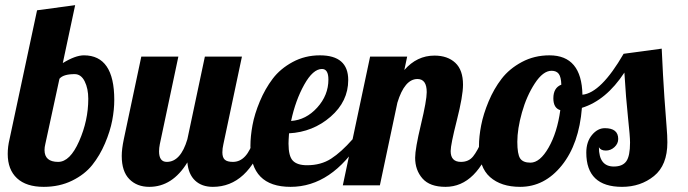

<svg xmlns="http://www.w3.org/2000/svg" viewBox="-20 -720 2674 746"><path d="M17 -179 124 -680 272 -700 224 -475Q273 -505 306 -505Q424 -505 424 -332Q424 -294 416 -252Q408 -210 388 -163Q368 -116 338.5 -79Q309 -42 260 -18Q211 6 150 6Q82 6 46 -27.5Q10 -61 10 -122Q10 -150 17 -179ZM323 -336Q323 -376 309 -404Q295 -432 270 -432Q226 -432 211 -414L156 -160Q153 -148 153 -137Q153 -91 206 -91Q252 -91 287.5 -171.5Q323 -252 323 -336Z M776 -500H920L848 -160Q844 -143 844 -128Q844 -108 853.5 -99.5Q863 -91 885 -91Q940 -91 966 -179H1008Q943 6 807 6Q764 6 738 -18.5Q712 -43 708 -89Q650 6 560 6Q512 6 482.5 -24Q453 -54 453 -114Q453 -141 461 -179L529 -500H673L601 -160Q598 -145 598 -132Q598 -91 628 -91Q682 -91 708 -179Z M1101 -162Q1101 -113 1118 -95.5Q1135 -78 1173 -78Q1227 -78 1266.5 -103.5Q1306 -129 1350 -179H1384Q1269 6 1109 6Q953 6 953 -153Q953 -190 961 -233.5Q969 -277 989.5 -326Q1010 -375 1039.5 -414Q1069 -453 1117 -479Q1165 -505 1223 -505Q1333 -505 1333 -409Q1333 -326 1264.5 -266.5Q1196 -207 1103 -202Q1101 -174 1101 -162ZM1256 -411Q1256 -452 1231 -452Q1196 -452 1162 -391Q1128 -330 1111 -250Q1169 -254 1212.5 -302Q1256 -350 1256 -411Z M1638 -362Q1638 -413 1602 -413Q1552 -413 1524 -321L1456 0H1312L1418 -500H1562L1551 -448Q1600 -504 1668 -504Q1719 -504 1749 -476Q1779 -448 1779 -391Q1779 -347 1755 -252.5Q1731 -158 1731 -133Q1731 -91 1771 -91Q1801 -91 1818 -112Q1835 -133 1855 -179H1897Q1834 6 1711 6Q1650 6 1621.5 -26.5Q1593 -59 1593 -107Q1593 -142 1615.5 -236Q1638 -330 1638 -362Z M2115 -505Q2240 -505 2243 -352Q2315 -359 2403 -511L2551 -531Q2556 -421 2561.5 -341.5Q2567 -262 2570 -227.5Q2573 -193 2573 -167Q2573 -78 2521 -36Q2469 6 2397 6Q2258 6 2258 -127Q2258 -169 2280 -195.5Q2302 -222 2330 -222Q2382 -222 2382 -180Q2382 -162 2367.5 -148.5Q2353 -135 2334 -135Q2314 -135 2307 -148Q2307 -73 2365 -73Q2399 -73 2413.5 -93.5Q2428 -114 2428 -166Q2428 -190 2420 -264Q2412 -338 2406 -438Q2335 -330 2241 -301Q2230 -161 2163 -77.5Q2096 6 2001 6Q1927 6 1884 -32Q1841 -70 1841 -152Q1841 -189 1849.5 -233Q1858 -277 1878.5 -326Q1899 -375 1929 -414Q1959 -453 2007.5 -479Q2056 -505 2115 -505ZM2041 -88Q2078 -88 2111.5 -146.5Q2145 -205 2157 -292Q2130 -300 2130 -338Q2130 -379 2161 -391Q2160 -421 2151 -433Q2142 -445 2123 -445Q2090 -445 2058 -396Q2026 -347 2008 -283Q1990 -219 1990 -169Q1990 -121 2001 -104.5Q2012 -88 2041 -88Z"/></svg>

Font: Lobster Two
Style: Bold Italic
Weight: 700
Designer: Pablo Impallari
Foundry: Pablo Impallari. www.impallari.com
Version: Version 2.000